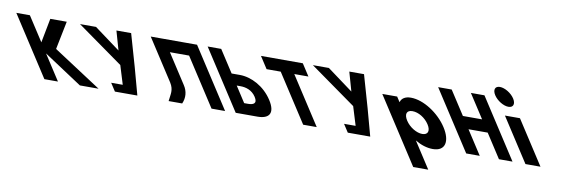

<svg xmlns="http://www.w3.org/2000/svg" viewBox="-465 -1399 6520 2228"><g transform="rotate(10 2794.5 -285.0)"><path d="M696.1 -0.9 130.8 -369.8 197.7 -702.1H3.9L-51.1 -415.7L-236.7 -702.1H-396.5L57.8 -0.9H217.6L24.9 -298.4L476 -0.9Z M353.9 -702.1 896.8 -315.4 964.7 -94.4H828.3L888.9 -0.9H993.4H1153.2L1066 -320.5L956.5 -702.1H783.1L846.9 -477.7L542.6 -702.1Z M1662 -215.9 1437.9 -561.9H1664L2027.4 -0.9H2187.2L1733 -702.1H1573.2H1347.1H1187.3L1502.2 -215.9C1552.5 -134.3 1530.1 -85 1521.7 -0.9H1681.5C1712.8 -70.6 1708.3 -147.1 1662 -215.9Z M2312 -1.9 1857.8 -703.1H2017.6L2186.1 -443H2282.1C2419 -443 2574.1 -362.3 2667.7 -217.8C2761.9 -72.4 2704.7 -1.9 2567.9 -1.9ZM2268.7 -315.5 2389.2 -129.4H2434.3C2497.2 -129.4 2542.9 -150.6 2496.1 -222.9C2449.9 -294.3 2376.6 -315.5 2313.7 -315.5Z M2576.9 -562.9H2743.5L3106.9 -1.9H3266.7L2903.3 -562.9H3069.9L2979.1 -703.1H2486.1Z M3097.9 -702.1 3640.8 -315.4 3708.7 -94.4H3572.3L3632.9 -0.9H3737.4H3897.2L3810 -320.5L3700.5 -702.1H3527.1L3590.9 -477.7L3286.6 -702.1Z M4715 -257C4617.9 -407 4434.5 -528 4284.5 -528C4214.5 -528 4174.6 -497 4163.8 -455H4161.8L4124.2 -513H3949.2L4449.9 260H4626.9L4426.8 -49C4495.3 -8 4567.2 15 4636.2 15C4786.2 15 4812.2 -107 4715 -257ZM4527 -257C4573 -186 4552.4 -136 4485.4 -136C4419.4 -136 4334 -186 4288 -257C4242.7 -327 4260.3 -377 4329.3 -377C4401.3 -377 4481.7 -327 4527 -257Z M5005.5 -283.2H5231.6L5413.8 -1.9H5573.6L5119.4 -703.1H4959.6L5140.8 -423.5H4914.7L4733.5 -703.1H4573.7L5027.9 -1.9H5187.7Z M5279.9 -830C5221.9 -830 5205.3 -783 5242.9 -725C5280.5 -667 5357.9 -620 5415.9 -620C5473.9 -620 5490.5 -667 5452.9 -725C5415.3 -783 5337.9 -830 5279.9 -830ZM5394.2 -513H5571.2L5903.5 0H5726.5Z"/></g></svg>

Font: Hussar
Style: BdOpOblSeven
Weight: 700
Foundry: Cannot Into Space Fonts
Version: Version 2.00